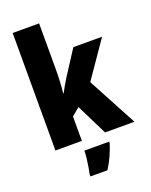

<svg xmlns="http://www.w3.org/2000/svg" viewBox="-176 -853 919 1167"><g transform="rotate(-20 283.0 -269.5)"><path d="M226 -459Q226 -422 224 -383.5Q222 -345 218 -310H221Q232 -331 245 -353.5Q258 -376 268 -392L372 -553H558L396 -318L566 0H376L277 -200L226 -158V0H55V-760H226ZM380 72Q367 112 350.5 148.5Q334 185 311 221H201V207Q205 189 209.5 162Q214 135 217 108Q220 81 220 61H380Z"/></g></svg>

Font: Noto Sans Gurmukhi UI Condensed Black
Style: Regular
Weight: 900
Width: 3
Designer: Jelle Bosma - Monotype Design Team
Foundry: Monotype Imaging Inc.
Version: Version 2.004; ttfautohint (v1.8.4.7-5d5b)